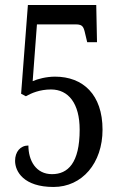

<svg xmlns="http://www.w3.org/2000/svg" viewBox="-20 -734 482 764"><path d="M193 10C307 10 388 -85 388 -218C388 -358 310 -429 199 -429C165 -429 130 -420 110 -411L127 -637H281C313 -637 313 -625 322 -587L327 -566H366L363 -714H91L64 -361L83 -351C104 -363 138 -378 183 -378C252 -378 297 -323 297 -218C297 -85 250 -41 187 -41C123 -41 93 -95 93 -155C61 -155 40 -130 40 -94C40 -51 75 10 193 10Z"/></svg>

Font: Noto Serif Devanagari ExtraCondensed
Style: Regular
Weight: 400
Width: 2
Designer: Universal Thirst, Indian Type Foundry and the Monotype Design Team
Foundry: Monotype Imaging Inc.
Version: Version 2.004